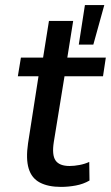

<svg xmlns="http://www.w3.org/2000/svg" viewBox="-20 -724 435 753"><path d="M219 9Q169 9 136.5 -8Q104 -25 92.5 -63Q81 -101 90 -162L131 -425H50L62 -498H149L172 -642H267L244 -498H395L384 -425H233L191 -167Q183 -116 198 -94.5Q213 -73 253 -73Q271 -73 292 -77Q313 -81 330 -89L331 -16Q307 -2 277.5 3.5Q248 9 219 9ZM289 -549 313 -704H389L346 -549Z"/></svg>

Font: Nunito Sans 7pt Condensed SemiBold
Style: Italic
Weight: 600
Width: 3
Italic angle: -9°
Designer: Vernon Adams
Foundry: Vernon Adams
Version: Version 3.101;gftools[0.9.27]